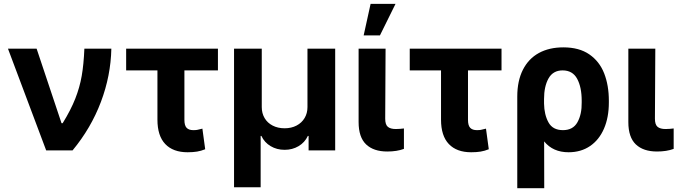

<svg xmlns="http://www.w3.org/2000/svg" viewBox="-20 -784 3534 1001"><path d="M21.5 -530.3H170.9L300.8 -141.6H306.6Q349.1 -210.4 372.3 -269.3Q395.5 -328.1 406 -388.2Q416.5 -448.2 419.9 -530.3H560.5Q557.6 -389.2 506.1 -252.7Q454.6 -116.2 358.4 0H220.7Z M1116.2 -417H941.4V-159.2Q941.4 -129.4 953.1 -117.4Q964.8 -105.5 987.3 -105.5Q1001.5 -105.5 1008.1 -106.9Q1014.6 -108.4 1035.2 -113.3L1049.8 -5.9Q1028.3 2.9 1007.3 6.3Q986.3 9.8 958 9.8Q882.3 9.8 841.6 -33Q800.8 -75.7 800.8 -160.2V-417H637.7V-530.3H1116.2Z M1200.2 -530.3H1344.7V-225.6Q1344.7 -193.4 1359.6 -168.2Q1374.5 -143.1 1401.6 -129.2Q1428.7 -115.2 1463.9 -115.2Q1499 -115.2 1526.1 -129.4Q1553.2 -143.6 1568.1 -168.7Q1583 -193.8 1583 -225.6V-530.3H1727.5V0H1588.9V-75.2H1585Q1568.8 -41 1536.6 -22Q1504.4 -2.9 1463.9 -2.9Q1423.3 -2.9 1391.1 -22Q1358.9 -41 1342.8 -75.2H1338.9V192.4H1200.2Z M1990.2 -530.3 1988.3 -165Q1988.3 -134.3 2002 -122.8Q2015.6 -111.3 2043.9 -111.3Q2055.7 -111.3 2066.7 -112.3Q2077.6 -113.3 2085.9 -114.3V-7.8Q2049.3 5.9 1999 5.9Q1927.7 5.9 1888.7 -31.2Q1849.6 -68.4 1849.6 -147.5V-530.3ZM1912.1 -763.7H2042L1960.9 -599.6H1876Z M2594.7 -417H2419.9V-159.2Q2419.9 -129.4 2431.6 -117.4Q2443.4 -105.5 2465.8 -105.5Q2480 -105.5 2486.6 -106.9Q2493.2 -108.4 2513.7 -113.3L2528.3 -5.9Q2506.8 2.9 2485.8 6.3Q2464.8 9.8 2436.5 9.8Q2360.8 9.8 2320.1 -33Q2279.3 -75.7 2279.3 -160.2V-417H2116.2V-530.3H2594.7Z M2917 -537.1Q2999.5 -537.1 3052.5 -500.5Q3105.5 -463.9 3129.9 -401.4Q3154.3 -338.9 3154.3 -258.8V-250Q3154.3 -171.9 3128.9 -113.3Q3103.5 -54.7 3056.2 -22.5Q3008.8 9.8 2944.3 9.8Q2862.8 9.8 2816.9 -46.9L2817.4 197.3H2676.8V-280.3Q2676.8 -362.3 2706.1 -420.2Q2735.4 -478 2789.3 -507.6Q2843.3 -537.1 2917 -537.1ZM2816.4 -244.1Q2817.4 -186 2839.6 -145.8Q2861.8 -105.5 2915 -105.5Q2967.8 -105.5 2990.7 -147Q3013.7 -188.5 3012.7 -250V-258.8Q3012.7 -329.6 2989 -373.3Q2965.3 -417 2913.1 -417Q2863.3 -417 2839.8 -375.2Q2816.4 -333.5 2816.4 -267.6Z M3396.5 -530.3 3394.5 -165Q3394.5 -134.3 3408.2 -122.8Q3421.9 -111.3 3450.2 -111.3Q3461.9 -111.3 3472.9 -112.3Q3483.9 -113.3 3492.2 -114.3V-7.8Q3455.6 5.9 3405.3 5.9Q3334 5.9 3294.9 -31.2Q3255.9 -68.4 3255.9 -147.5V-530.3Z"/></svg>

Font: Pretendard
Style: Bold
Weight: 700
Designer: Base glyphs from Inter by Rasmus Andersson; Hangeul glyphs from Noto Sans CJK(Source Han Sans) by Jang Soo-young and Kan
Foundry: Kil Hyung-jin
Version: Version 1.309